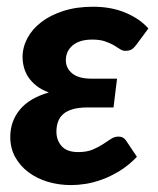

<svg xmlns="http://www.w3.org/2000/svg" viewBox="-20 -543 468 570"><path d="M385 -410.5Q376 -398.5 368.8 -395.2Q361.5 -392 352 -392Q344 -392 336.2 -397.2Q328.5 -402.5 317.8 -408.8Q307 -415 291.8 -420.2Q276.5 -425.5 254 -425.5Q216.5 -425.5 196 -408.5Q175.5 -391.5 175.5 -364Q175.5 -340.5 194.5 -325Q213.5 -309.5 251 -309.5H327.5L317 -224H240Q214.5 -224 196.8 -219Q179 -214 168.2 -204.8Q157.5 -195.5 152.5 -182.2Q147.5 -169 147.5 -152Q147.5 -126.5 163.2 -109Q179 -91.5 212 -91.5Q237.5 -91.5 254.8 -98.8Q272 -106 285 -114.5Q298 -123 308.8 -130.2Q319.5 -137.5 331.5 -137.5Q346.5 -137.5 354 -126L386.5 -77.5Q362.5 -52.5 336.2 -36.2Q310 -20 284.2 -10.5Q258.5 -1 234.8 2.8Q211 6.5 191.5 6.5Q155 6.5 122.2 -3.2Q89.5 -13 64.8 -31.5Q40 -50 25.2 -76.5Q10.5 -103 10.5 -136.5Q10.5 -183 39 -217.5Q67.5 -252 125 -268.5Q103 -276.5 88 -288.5Q73 -300.5 64 -314.2Q55 -328 51 -343.2Q47 -358.5 47 -373.5Q47 -402.5 61.2 -429.5Q75.5 -456.5 102.5 -477.2Q129.5 -498 168.2 -510.5Q207 -523 256 -523Q311 -523 353.2 -505Q395.5 -487 420.5 -458.5Z"/></svg>

Font: Lato Heavy
Style: Italic
Weight: 800
Italic angle: -7°
Designer: Lukasz Dziedzic
Foundry: tyPoland Lukasz Dziedzic
Version: Version 2.007; 2014-02-27